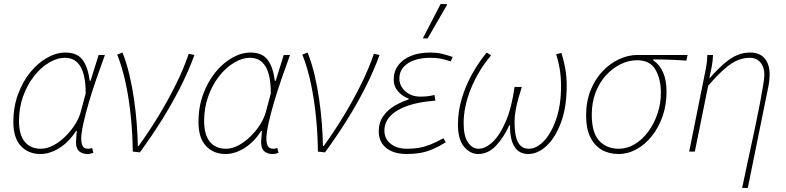

<svg xmlns="http://www.w3.org/2000/svg" viewBox="-20 -750 3890 950"><path d="M180 12Q120 12 83 -28Q46 -68 46 -146Q46 -220 69 -283Q92 -346 130 -392.5Q168 -439 213.5 -464.5Q259 -490 304 -490Q361 -490 388 -454.5Q415 -419 424 -350H428L468 -478H499Q477 -418 456 -357Q435 -296 418.5 -239.5Q402 -183 392 -137Q382 -91 382 -62Q382 -43 388.5 -28.5Q395 -14 417 -14Q423 -14 428 -15.5Q433 -17 436 -18L442 6Q434 9 428 10.5Q422 12 411 12Q389 12 372.5 -1Q356 -14 356 -46Q356 -55 357.5 -70.5Q359 -86 360 -102H356Q322 -48 274.5 -18Q227 12 180 12ZM182 -14Q212 -14 243.5 -30.5Q275 -47 303.5 -75Q332 -103 352.5 -136Q373 -169 381 -202L404 -288Q404 -378 378 -421Q352 -464 302 -464Q262 -464 221.5 -439.5Q181 -415 147.5 -372Q114 -329 94 -272.5Q74 -216 74 -152Q74 -83 102.5 -48.5Q131 -14 182 -14Z M637 0Q636 -86 627.5 -171.5Q619 -257 602.5 -335.5Q586 -414 560 -480L586 -490Q606 -440 620 -381Q634 -322 643 -260Q652 -198 656.5 -138.5Q661 -79 662 -28H666Q714 -94 761.5 -171.5Q809 -249 849 -329.5Q889 -410 914 -484L942 -478Q912 -396 870.5 -314.5Q829 -233 779 -153.5Q729 -74 672 4Z M1096 12Q1036 12 999 -28Q962 -68 962 -146Q962 -220 985 -283Q1008 -346 1046 -392.5Q1084 -439 1129.5 -464.5Q1175 -490 1220 -490Q1277 -490 1304 -454.5Q1331 -419 1340 -350H1344L1384 -478H1415Q1393 -418 1372 -357Q1351 -296 1334.5 -239.5Q1318 -183 1308 -137Q1298 -91 1298 -62Q1298 -43 1304.5 -28.5Q1311 -14 1333 -14Q1339 -14 1344 -15.5Q1349 -17 1352 -18L1358 6Q1350 9 1344 10.5Q1338 12 1327 12Q1305 12 1288.5 -1Q1272 -14 1272 -46Q1272 -55 1273.5 -70.5Q1275 -86 1276 -102H1272Q1238 -48 1190.5 -18Q1143 12 1096 12ZM1098 -14Q1128 -14 1159.5 -30.5Q1191 -47 1219.5 -75Q1248 -103 1268.5 -136Q1289 -169 1297 -202L1320 -288Q1320 -378 1294 -421Q1268 -464 1218 -464Q1178 -464 1137.5 -439.5Q1097 -415 1063.5 -372Q1030 -329 1010 -272.5Q990 -216 990 -152Q990 -83 1018.5 -48.5Q1047 -14 1098 -14Z M1553 0Q1552 -86 1543.5 -171.5Q1535 -257 1518.5 -335.5Q1502 -414 1476 -480L1502 -490Q1522 -440 1536 -381Q1550 -322 1559 -260Q1568 -198 1572.5 -138.5Q1577 -79 1578 -28H1582Q1630 -94 1677.5 -171.5Q1725 -249 1765 -329.5Q1805 -410 1830 -484L1858 -478Q1828 -396 1786.5 -314.5Q1745 -233 1695 -153.5Q1645 -74 1588 4Z M1992 12Q1948 12 1917 -2Q1886 -16 1870 -41Q1854 -66 1854 -98Q1854 -145 1877 -176.5Q1900 -208 1934 -227.5Q1968 -247 2002 -258V-262Q1972 -273 1950 -297.5Q1928 -322 1928 -356Q1928 -397 1950.5 -427Q1973 -457 2013.5 -473.5Q2054 -490 2108 -490Q2140 -490 2164 -484.5Q2188 -479 2220 -468L2210 -446Q2179 -457 2157 -460.5Q2135 -464 2106 -464Q2065 -464 2031 -452.5Q1997 -441 1976.5 -418Q1956 -395 1956 -362Q1956 -325 1985.5 -298.5Q2015 -272 2058 -272Q2078 -272 2093 -273.5Q2108 -275 2130 -280L2134 -252Q2051 -246 1995 -226Q1939 -206 1910.5 -175Q1882 -144 1882 -104Q1882 -64 1912.5 -39Q1943 -14 1994 -14Q2027 -14 2053 -18.5Q2079 -23 2107.5 -34Q2136 -45 2174 -66L2186 -46Q2148 -23 2117.5 -10.5Q2087 2 2057.5 7Q2028 12 1992 12ZM2072 -560 2160 -730H2190L2192 -726L2096 -560Z M2346 12Q2307 12 2276.5 -23.5Q2246 -59 2246 -134Q2246 -199 2264.5 -261.5Q2283 -324 2315 -382Q2347 -440 2388 -490L2410 -476Q2347 -402 2310.5 -312.5Q2274 -223 2274 -140Q2274 -77 2295.5 -45.5Q2317 -14 2348 -14Q2382 -14 2418 -48Q2454 -82 2483 -150Q2512 -218 2526 -320H2562Q2554 -295 2545.5 -265.5Q2537 -236 2531.5 -205Q2526 -174 2526 -146Q2526 -77 2543.5 -45.5Q2561 -14 2596 -14Q2635 -14 2671.5 -52.5Q2708 -91 2732 -160.5Q2756 -230 2756 -324Q2756 -368 2749.5 -408Q2743 -448 2732 -482L2758 -488Q2769 -453 2776.5 -413Q2784 -373 2784 -326Q2784 -220 2756 -144.5Q2728 -69 2684.5 -28.5Q2641 12 2594 12Q2547 12 2524.5 -26Q2502 -64 2504 -130H2500Q2472 -69 2433.5 -28.5Q2395 12 2346 12Z M3040 12Q2993 12 2957 -9Q2921 -30 2900.5 -72Q2880 -114 2880 -178Q2880 -247 2902 -302.5Q2924 -358 2961 -397Q2998 -436 3043 -457Q3088 -478 3134 -478H3382L3376 -450Q3335 -453 3294.5 -454.5Q3254 -456 3212 -456V-452Q3244 -430 3261 -391.5Q3278 -353 3278 -296Q3278 -231 3258.5 -175Q3239 -119 3205.5 -77Q3172 -35 3129.5 -11.5Q3087 12 3040 12ZM3042 -14Q3083 -14 3120.5 -36.5Q3158 -59 3187 -98Q3216 -137 3233 -187Q3250 -237 3250 -291Q3250 -359 3223 -405.5Q3196 -452 3132 -452Q3091 -452 3051 -432.5Q3011 -413 2978.5 -377.5Q2946 -342 2927 -292.5Q2908 -243 2908 -182Q2908 -94 2944.5 -54Q2981 -14 3042 -14Z M3652 180Q3669 98 3685.5 22.5Q3702 -53 3716 -119Q3730 -185 3740 -238Q3750 -291 3756 -327.5Q3762 -364 3762 -380Q3762 -418 3742.5 -441Q3723 -464 3690 -464Q3660 -464 3631 -452.5Q3602 -441 3567 -411Q3532 -381 3484 -326L3418 0H3390L3462 -358Q3468 -387 3473.5 -416Q3479 -445 3480 -478H3508Q3507 -448 3501 -417.5Q3495 -387 3490 -364H3492Q3533 -410 3565.5 -437.5Q3598 -465 3628 -477.5Q3658 -490 3692 -490Q3739 -490 3763.5 -461Q3788 -432 3788 -382Q3788 -366 3786 -348.5Q3784 -331 3779 -308L3680 180Z"/></svg>

Font: Source Sans 3 VF
Style: Italic
Weight: 200
Italic angle: -11°
Designer: Paul D. Hunt
Foundry: Adobe Systems Incorporated
Version: Version 3.042;hotconv 1.0.118;makeotfexe 2.5.65603